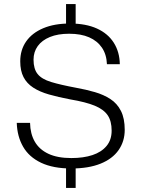

<svg xmlns="http://www.w3.org/2000/svg" viewBox="-20 -834 692 939"><path d="M329 -10Q240 -10 181 -38Q122 -66 93 -116.5Q64 -167 62 -233H127Q128 -180 150 -141.5Q172 -103 216.5 -82Q261 -61 329 -61Q388 -61 432 -75.5Q476 -90 501 -120Q526 -150 526 -195Q526 -242 506.5 -270.5Q487 -299 443.5 -317Q400 -335 323 -348Q265 -359 219.5 -372Q174 -385 142.5 -405.5Q111 -426 95 -457Q79 -488 79 -534Q79 -590 108 -631.5Q137 -673 191.5 -696Q246 -719 322 -719Q400 -719 454 -694.5Q508 -670 536.5 -625Q565 -580 566 -520H503Q501 -568 478.5 -601Q456 -634 416 -651.5Q376 -669 318 -669Q263 -669 224 -653Q185 -637 164.5 -608.5Q144 -580 144 -542Q144 -497 164 -472Q184 -447 230 -433Q276 -419 351 -405Q401 -396 444 -383.5Q487 -371 520 -349.5Q553 -328 571.5 -291.5Q590 -255 590 -199Q590 -143 560 -100Q530 -57 471.5 -33.5Q413 -10 329 -10ZM303 85V-31H350V85ZM303 -689V-814H350V-689Z"/></svg>

Font: Mona Sans ExtraLight Light
Style: Regular
Weight: 300
Version: Version 2.000